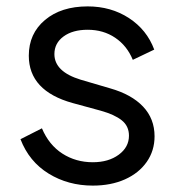

<svg xmlns="http://www.w3.org/2000/svg" viewBox="-20 -568 547 600"><path d="M270 12Q193 12 132 -25.5Q71 -63 44 -133L111 -167Q133 -115 175 -88Q217 -61 270 -61Q319 -61 351 -84.5Q383 -108 383 -144Q383 -174 360.5 -192Q338 -210 295 -222L207 -246Q70 -284 70 -394Q70 -463 120.5 -505.5Q171 -548 254 -548Q327 -548 383 -511.5Q439 -475 462 -413L395 -381Q377 -425 340 -450Q303 -475 254 -475Q207 -475 178.5 -454Q150 -433 150 -399Q150 -344 232 -319L324 -292Q391 -273 427 -235Q463 -197 463 -142Q463 -97 438.5 -62Q414 -27 370.5 -7.5Q327 12 270 12Z"/></svg>

Font: Plus Jakarta Text Light
Style: Regular
Weight: 300
Designer: Gumpita Rahayu
Foundry: Tokotype Studio
Version: Version 1.000